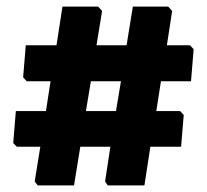

<svg xmlns="http://www.w3.org/2000/svg" viewBox="-20 -592 627 581"><path d="M525 -256 536 -244 528 -148H435L417 -31H306L298 -43L314 -148H223L204 -31H94L85 -43L102 -148H31L20 -159L28 -256H119L133 -346H61L50 -358L58 -455H151L169 -572H277L289 -559L272 -455H363L382 -572H489L501 -559L485 -455H555L566 -443L558 -346H467L453 -256ZM240 -256H331L346 -346H255Z"/></svg>

Font: Alegreya Sans SC Black
Style: Italic
Weight: 900
Italic angle: -7°
Designer: Juan Pablo del Peral
Foundry: Huerta Tipografica
Version: Version 2.007